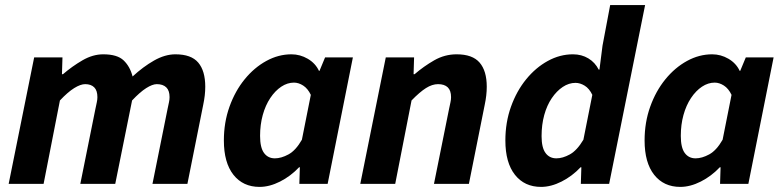

<svg xmlns="http://www.w3.org/2000/svg" viewBox="-20 -721 3069 753"><path d="M14 0 114 -496H225L223 -430H227Q263 -461 303.5 -484.5Q344 -508 385 -508Q440 -508 465 -484Q490 -460 500 -421Q541 -459 584 -483.5Q627 -508 668 -508Q730 -508 757.5 -475.5Q785 -443 785 -381Q785 -364 783 -346.5Q781 -329 777 -310L715 0H578L637 -293Q640 -308 642.5 -319Q645 -330 645 -340Q645 -366 632 -378.5Q619 -391 595 -391Q578 -391 553.5 -375.5Q529 -360 498 -327L432 0H295L354 -293Q357 -308 359.5 -319Q362 -330 362 -340Q362 -366 349.5 -378.5Q337 -391 314 -391Q296 -391 271 -375.5Q246 -360 215 -327L151 0Z M998 12Q933 12 895.5 -35.5Q858 -83 858 -170Q858 -241 880 -302.5Q902 -364 939.5 -410Q977 -456 1024.5 -482Q1072 -508 1123 -508Q1157 -508 1187 -490.5Q1217 -473 1231 -443H1233L1255 -496H1364L1265 0H1154L1156 -65H1153Q1120 -30 1078.5 -9Q1037 12 998 12ZM1058 -100Q1083 -100 1111.5 -115.5Q1140 -131 1164 -173L1199 -349Q1187 -374 1169 -385.5Q1151 -397 1133 -397Q1107 -397 1083 -381Q1059 -365 1040 -336.5Q1021 -308 1010.5 -270Q1000 -232 1000 -188Q1000 -142 1015.5 -121Q1031 -100 1058 -100Z M1393 0 1493 -496H1604L1602 -430H1606Q1642 -461 1683 -484.5Q1724 -508 1771 -508Q1833 -508 1861 -475.5Q1889 -443 1889 -381Q1889 -364 1887 -346.5Q1885 -329 1881 -310L1819 0H1682L1741 -293Q1744 -308 1746.5 -319Q1749 -330 1749 -340Q1749 -366 1736 -378.5Q1723 -391 1698 -391Q1675 -391 1650.5 -375.5Q1626 -360 1594 -327L1530 0Z M2102 12Q2037 12 1999.5 -35.5Q1962 -83 1962 -170Q1962 -241 1984 -302.5Q2006 -364 2043.5 -410Q2081 -456 2128.5 -482Q2176 -508 2227 -508Q2261 -508 2287.5 -492Q2314 -476 2328 -448H2331L2343 -542L2373 -701H2510L2369 0H2258L2260 -65H2257Q2224 -30 2182.5 -9Q2141 12 2102 12ZM2162 -100Q2187 -100 2215 -115.5Q2243 -131 2268 -173L2303 -349Q2291 -374 2273 -385Q2255 -396 2237 -396Q2211 -396 2187 -380Q2163 -364 2144 -336Q2125 -308 2114.5 -270Q2104 -232 2104 -187Q2104 -142 2119.5 -121Q2135 -100 2162 -100Z M2648 12Q2583 12 2545.5 -35.5Q2508 -83 2508 -170Q2508 -241 2530 -302.5Q2552 -364 2589.5 -410Q2627 -456 2674.5 -482Q2722 -508 2773 -508Q2807 -508 2837 -490.5Q2867 -473 2881 -443H2883L2905 -496H3014L2915 0H2804L2806 -65H2803Q2770 -30 2728.5 -9Q2687 12 2648 12ZM2708 -100Q2733 -100 2761.5 -115.5Q2790 -131 2814 -173L2849 -349Q2837 -374 2819 -385.5Q2801 -397 2783 -397Q2757 -397 2733 -381Q2709 -365 2690 -336.5Q2671 -308 2660.5 -270Q2650 -232 2650 -188Q2650 -142 2665.5 -121Q2681 -100 2708 -100Z"/></svg>

Font: Source Sans 3 ExtraLight
Style: Bold Italic
Weight: 700
Italic angle: -11°
Version: Version 3.052;hotconv 1.1.0;makeotfexe 2.6.0